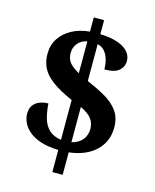

<svg xmlns="http://www.w3.org/2000/svg" viewBox="-123 -843 812 1006"><g transform="rotate(15 282.5 -340.5)"><path d="M259 -41Q201 -43 162 -56Q123 -69 98.5 -90Q74 -111 63 -135.5Q52 -160 52 -183Q52 -212 65.5 -229.5Q79 -247 100.5 -255Q122 -263 146 -263Q149 -218 159.5 -182Q170 -146 194 -124Q218 -102 259 -96V-312Q188 -343 147.5 -373.5Q107 -404 90.5 -437.5Q74 -471 74 -513Q74 -561 97.5 -597Q121 -633 162.5 -655.5Q204 -678 259 -683V-760H315V-684Q374 -682 411.5 -668.5Q449 -655 467.5 -633Q486 -611 486 -584Q486 -553 462.5 -532Q439 -511 383 -511Q383 -539 376 -564Q369 -589 354.5 -606.5Q340 -624 315 -630V-430Q369 -407 414 -381.5Q459 -356 485.5 -320Q512 -284 512 -230Q512 -154 460 -104Q408 -54 315 -43V79H259ZM315 -98Q353 -107 373 -131.5Q393 -156 393 -190Q393 -222 375.5 -245.5Q358 -269 315 -289ZM259 -630Q229 -625 209.5 -603Q190 -581 190 -548Q190 -528 197.5 -512Q205 -496 220.5 -483Q236 -470 259 -457Z"/></g></svg>

Font: Noto Serif Khmer
Style: Bold
Weight: 700
Version: Version 2.003